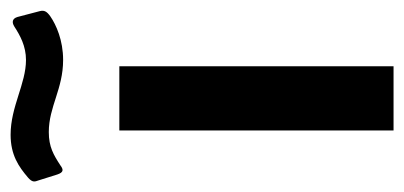

<svg xmlns="http://www.w3.org/2000/svg" viewBox="-243 -542 762 362"><g transform="rotate(-90 138.0 -361.0)"><path d="M288 -647C298 -654 300 -659 298 -667L287 -709C284 -719 277 -720 269 -715C252 -704 232 -693 206 -693C161 -693 118 -722 65 -722C27 -722 5 -707 -16 -689C-25 -681 -24 -677 -21 -669L-10 -634C-6 -622 -1 -622 7 -628C27 -641 42 -650 70 -650C118 -650 151 -623 206 -623C243 -623 272 -636 288 -647ZM194 -517H73V0H194Z"/></g></svg>

Font: United Sans SemiBold
Style: Regular
Weight: 600
Designer: Pablo Impallari, Rodrigo Fuenzalida (Modified by Dan O. Williams)
Version: Version 1.000;PS 001.000;hotconv 1.0.88;makeotf.lib2.5.64775